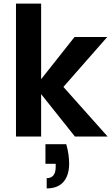

<svg xmlns="http://www.w3.org/2000/svg" viewBox="-20 -760 624 1069"><path d="M333 -276C333 -276 577 -554 577 -554C577 -554 395 -554 395 -554C395 -554 209 -319 209 -319C209 -319 209 -740 209 -740C209 -740 69 -740 69 -740C69 -740 69 0 69 0C69 0 209 0 209 0C209 0 209 -236 209 -236C209 -236 397 0 397 0C397 0 579 0 579 0C579 0 333 -276 333 -276ZM233 43C233 43 233 152 233 152C233 152 290 152 290 152C290 152 290 170 290 170C290 170 290 170 290 170C290 211 273 232 240 232C240 232 240 289 240 289C240 289 240 289 240 289C281 289 312 277 333 253C354 229 365 195 365 151C365 151 365 151 365 151C365 118 360 82 349 43C349 43 233 43 233 43Z"/></svg>

Font: Girnar Poppins
Style: SemiBold
Weight: 500
Designer: Ninad Kale (Devanagari), Jonny Pinhorn (Latin)
Foundry: Indian Type Foundry
Version: ""